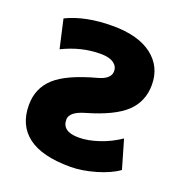

<svg xmlns="http://www.w3.org/2000/svg" viewBox="-134 -855 924 980"><g transform="rotate(20 328.0 -365.0)"><path d="M98 -535 63 -690Q165 -740 313 -740Q452 -740 527.5 -682Q603 -624 603 -525Q603 -435 541 -376Q479 -317 333 -275Q253 -252 253 -210Q253 -145 343 -145Q393 -145 452.5 -165Q512 -185 563 -220L608 -65Q564 -33 490.5 -11.5Q417 10 353 10Q200 10 124 -47.5Q48 -105 48 -215Q48 -306 112 -364.5Q176 -423 333 -465Q398 -483 398 -525Q398 -552 374 -568.5Q350 -585 303 -585Q199 -585 98 -535Z"/></g></svg>

Font: M PLUS 1p Black
Style: Regular
Weight: 900
Version: Version 1.061